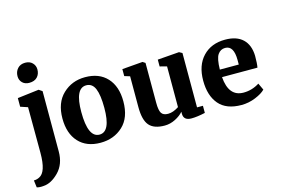

<svg xmlns="http://www.w3.org/2000/svg" viewBox="-107 -827 1791 1225"><g transform="rotate(-15 789.0 -214.5)"><path d="M79 -29 78 -331 30 -347V-404L170 -421H172L194 -406V-8Q194 76 144.5 126.5Q95 177 44 180Q16 183 -1 177L-7 130Q13 130 30 121Q79 98 79 -29ZM126 -479Q98 -479 81 -496Q64 -513 64 -539Q64 -569 82.5 -589.5Q101 -610 133 -610Q163 -610 180.5 -592Q198 -574 198 -549Q198 -518 179.5 -498.5Q161 -479 126 -479Z M474 -44Q547 -44 547 -201Q547 -286 529.5 -328Q512 -370 472 -370Q398 -370 398 -213Q398 -44 474 -44ZM271 -204Q271 -308 331 -365Q391 -422 478 -422Q571 -422 623 -365.5Q675 -309 675 -210Q675 -103 615.5 -47.5Q556 8 467 8Q375 8 323 -48.5Q271 -105 271 -204Z M1067 8Q1015 8 1015 -37V-50Q996 -27 961.5 -9.5Q927 8 891 8Q820 8 789 -28Q758 -64 758 -149V-353L722 -364V-410L858 -421L875 -410V-146Q875 -97 887 -78Q899 -59 931 -59Q964 -59 1002 -84V-353L956 -365V-410L1099 -421L1119 -410V-51H1158V-4Q1104 8 1067 8Z M1398 8Q1298 8 1249.5 -49Q1201 -106 1201 -205Q1201 -306 1256 -364Q1311 -422 1403 -422Q1479 -422 1519.5 -383.5Q1560 -345 1562 -273Q1562 -221 1557 -196H1323Q1333 -65 1431 -65Q1487 -65 1536 -96L1557 -51Q1536 -29 1491 -10.5Q1446 8 1398 8ZM1390 -371Q1359 -371 1341 -344.5Q1323 -318 1322 -246H1447V-276Q1447 -371 1390 -371Z"/></g></svg>

Font: Aikya
Style: Bold
Weight: 700
Designer: Neelakash Kshetrimayum (Latin subset based on Merriweather by Eben Sorkin)
Foundry: Brand New Type
Version: Version 1.00 b005